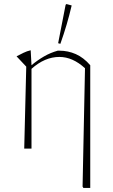

<svg xmlns="http://www.w3.org/2000/svg" viewBox="-20 -736 558 951"><path d="M100 0 110 -406 62 -457Q79 -466 96.5 -474.5Q114 -483 132 -487L136 -413Q166 -438 198 -456.5Q230 -475 266 -485H274Q317 -485 355.5 -468Q394 -451 427 -413V195H393L389 188L401 -398Q340 -454 274 -454Q202 -454 136 -395V0ZM279 -519 268 -522 305 -712 309 -716 335 -709Q313 -614 279 -519Z"/></svg>

Font: Piazzolla Thin
Style: Regular
Weight: 100
Designer: Juan Pablo del Peral
Foundry: Huerta Tipografica
Version: Version 1.330